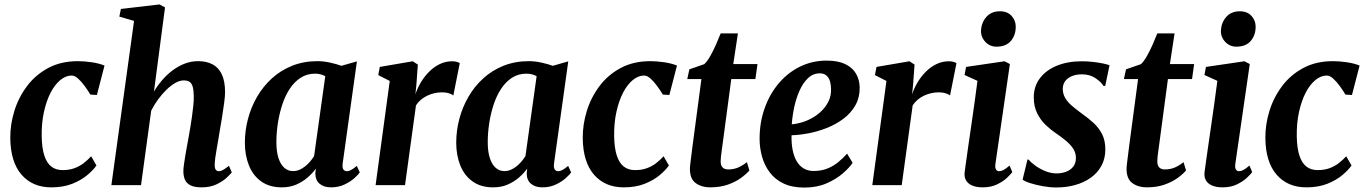

<svg xmlns="http://www.w3.org/2000/svg" viewBox="-20 -837 6172 868"><path d="M212 10Q127 10 77.2 -47.5Q27.5 -105 26.5 -213Q26 -274 44.8 -335Q63.5 -396 101.8 -447.2Q140 -498.5 197.8 -529.5Q255.5 -560.5 332 -560.5Q361 -560.5 395 -555.5Q429 -550.5 452.5 -540.5L418 -407.5L388.5 -409.5Q376.5 -429.5 362 -449.2Q347.5 -469 332.5 -482.2Q317.5 -495.5 304 -495.5Q278 -495.5 253.2 -475.5Q228.5 -455.5 209.2 -418.8Q190 -382 178.8 -331.5Q167.5 -281 168.5 -220Q169.5 -167 180.5 -133.5Q191.5 -100 212 -84Q232.5 -68 263 -68Q293 -68 316.2 -76.5Q339.5 -85 358 -99.2Q376.5 -113.5 392 -130.5L416 -89Q402.5 -69 375 -45.8Q347.5 -22.5 306.8 -6.2Q266 10 212 10Z M891.5 10Q858.5 10 840.5 0.5Q822.5 -9 815.8 -25.2Q809 -41.5 809 -63Q809 -75 811.5 -92.8Q814 -110.5 817.5 -132Q821 -153.5 825.2 -175.8Q829.5 -198 833 -218.5Q836.5 -239.5 840.8 -263.5Q845 -287.5 848.2 -312.2Q851.5 -337 854 -360.2Q856.5 -383.5 856 -403.5Q855.5 -431 850.8 -446.2Q846 -461.5 836.2 -467.5Q826.5 -473.5 811 -473.5Q793 -473.5 773.2 -462.5Q753.5 -451.5 733.2 -432Q713 -412.5 695 -388Q677 -363.5 663.5 -336.5L617.5 0H483.5L586 -742.5L519.5 -762L526.5 -796.5L701 -817L726 -803.5L676 -423Q692.5 -451 714.2 -476Q736 -501 761.8 -520Q787.5 -539 816.2 -549.8Q845 -560.5 876 -560.5Q913 -560.5 940.2 -546.5Q967.5 -532.5 982.5 -501.5Q997.5 -470.5 997.5 -419.5Q997.5 -401 993.2 -370.5Q989 -340 983.8 -306.8Q978.5 -273.5 973.5 -246Q970.5 -227.5 967 -206.5Q963.5 -185.5 959.8 -164.8Q956 -144 953.5 -125.5Q951 -107 950.5 -92.5Q950.5 -75 956 -69Q961.5 -63 968.5 -63Q978 -63 988 -68.5Q998 -74 1015 -87.5L1028 -57.5Q1022 -50 1004.5 -33.5Q987 -17 958.5 -3.5Q930 10 891.5 10Z M1529.5 -100.5Q1526.5 -79.5 1532.2 -71.2Q1538 -63 1548 -63Q1556.5 -63 1567 -68.5Q1577.5 -74 1593 -87L1606.5 -57.5Q1600.5 -48.5 1582.8 -32.2Q1565 -16 1537.8 -3Q1510.5 10 1476.5 10Q1444.5 10 1425.2 -6Q1406 -22 1405.5 -53L1408 -74.5Q1392.5 -53.5 1370.2 -34.2Q1348 -15 1319.2 -2.5Q1290.5 10 1254 10Q1198.5 10 1161.2 -16.5Q1124 -43 1105.5 -89Q1087 -135 1087 -192Q1087 -246 1101 -299.2Q1115 -352.5 1142.2 -399.5Q1169.5 -446.5 1209.2 -482.8Q1249 -519 1301 -539.8Q1353 -560.5 1415.5 -560.5Q1442.5 -560.5 1472.2 -554Q1502 -547.5 1523.5 -539.5L1593.5 -559.5ZM1450.5 -492.5Q1441 -498 1429.2 -501Q1417.5 -504 1404.5 -504Q1367.5 -504 1338.8 -485.2Q1310 -466.5 1289.2 -434.5Q1268.5 -402.5 1255.5 -362.2Q1242.5 -322 1236 -278.8Q1229.5 -235.5 1229.5 -194.5Q1229.5 -151.5 1239 -122.2Q1248.5 -93 1265.5 -78.2Q1282.5 -63.5 1304.5 -63.5Q1319.5 -63.5 1333.2 -69.2Q1347 -75 1359.2 -84.8Q1371.5 -94.5 1381.8 -106.5Q1392 -118.5 1400 -131.5Z M1678 0 1742 -471 1690 -497.5 1697 -534.5 1846 -560 1869 -545 1862.5 -455 1858 -410.5Q1866.5 -437.5 1882.2 -464Q1898 -490.5 1919.5 -512.2Q1941 -534 1967.5 -547Q1994 -560 2024.5 -560Q2036.5 -560 2045.5 -557.2Q2054.5 -554.5 2058.5 -551.5L2029.5 -405.5Q2025.5 -409.5 2011.8 -414.5Q1998 -419.5 1977 -419.5Q1960 -419.5 1943 -415.5Q1926 -411.5 1910.5 -404Q1895 -396.5 1882.2 -385.5Q1869.5 -374.5 1860.5 -360.5L1811 0Z M2485 -100.5Q2482 -79.5 2487.8 -71.2Q2493.5 -63 2503.5 -63Q2512 -63 2522.5 -68.5Q2533 -74 2548.5 -87L2562 -57.5Q2556 -48.5 2538.2 -32.2Q2520.5 -16 2493.2 -3Q2466 10 2432 10Q2400 10 2380.8 -6Q2361.5 -22 2361 -53L2363.5 -74.5Q2348 -53.5 2325.8 -34.2Q2303.5 -15 2274.8 -2.5Q2246 10 2209.5 10Q2154 10 2116.8 -16.5Q2079.5 -43 2061 -89Q2042.5 -135 2042.5 -192Q2042.5 -246 2056.5 -299.2Q2070.5 -352.5 2097.8 -399.5Q2125 -446.5 2164.8 -482.8Q2204.5 -519 2256.5 -539.8Q2308.5 -560.5 2371 -560.5Q2398 -560.5 2427.8 -554Q2457.5 -547.5 2479 -539.5L2549 -559.5ZM2406 -492.5Q2396.5 -498 2384.8 -501Q2373 -504 2360 -504Q2323 -504 2294.2 -485.2Q2265.5 -466.5 2244.8 -434.5Q2224 -402.5 2211 -362.2Q2198 -322 2191.5 -278.8Q2185 -235.5 2185 -194.5Q2185 -151.5 2194.5 -122.2Q2204 -93 2221 -78.2Q2238 -63.5 2260 -63.5Q2275 -63.5 2288.8 -69.2Q2302.5 -75 2314.8 -84.8Q2327 -94.5 2337.2 -106.5Q2347.5 -118.5 2355.5 -131.5Z M2800 10Q2715 10 2665.2 -47.5Q2615.5 -105 2614.5 -213Q2614 -274 2632.8 -335Q2651.5 -396 2689.8 -447.2Q2728 -498.5 2785.8 -529.5Q2843.5 -560.5 2920 -560.5Q2949 -560.5 2983 -555.5Q3017 -550.5 3040.5 -540.5L3006 -407.5L2976.5 -409.5Q2964.5 -429.5 2950 -449.2Q2935.5 -469 2920.5 -482.2Q2905.5 -495.5 2892 -495.5Q2866 -495.5 2841.2 -475.5Q2816.5 -455.5 2797.2 -418.8Q2778 -382 2766.8 -331.5Q2755.5 -281 2756.5 -220Q2757.5 -167 2768.5 -133.5Q2779.5 -100 2800 -84Q2820.5 -68 2851 -68Q2881 -68 2904.2 -76.5Q2927.5 -85 2946 -99.2Q2964.5 -113.5 2980 -130.5L3004 -89Q2990.5 -69 2963 -45.8Q2935.5 -22.5 2894.8 -6.2Q2854 10 2800 10Z M3246.5 -183.5Q3244 -166 3242.2 -152.5Q3240.5 -139 3239.2 -128Q3238 -117 3238 -107Q3238 -89 3246.8 -80Q3255.5 -71 3272 -71Q3297.5 -71 3318.2 -80.2Q3339 -89.5 3356.5 -104L3368 -66.5Q3354 -50 3329.5 -32.2Q3305 -14.5 3270.2 -2.2Q3235.5 10 3189.5 10Q3152 10 3125.2 -9.2Q3098.5 -28.5 3099 -75Q3099 -79 3099.5 -85.2Q3100 -91.5 3101.5 -103Q3103 -114.5 3105.2 -132.8Q3107.5 -151 3111 -178.5L3151 -479.5H3087L3096.5 -523.5L3164 -547Q3177 -559 3190.8 -583.2Q3204.5 -607.5 3216.8 -635.2Q3229 -663 3238 -686H3316L3295 -547.5H3404.5L3395 -479.5H3286Z M3834.5 -101Q3821 -80 3791 -53.8Q3761 -27.5 3717 -8.2Q3673 11 3616 11Q3561 11 3522.2 -7.5Q3483.5 -26 3459.8 -57.8Q3436 -89.5 3425 -129Q3414 -168.5 3414 -209.5Q3414 -284 3437 -348.2Q3460 -412.5 3501 -460.8Q3542 -509 3597.2 -536Q3652.5 -563 3717 -563Q3768.5 -563 3801.2 -547.2Q3834 -531.5 3849.8 -504.2Q3865.5 -477 3866.5 -443Q3867 -396 3846.8 -360.5Q3826.5 -325 3792.5 -299.8Q3758.5 -274.5 3717.2 -258.2Q3676 -242 3634.5 -234.2Q3593 -226.5 3558.5 -225.5Q3557.5 -190.5 3563 -161Q3568.5 -131.5 3580.8 -109.8Q3593 -88 3612.5 -76Q3632 -64 3658.5 -64Q3693 -64 3720.8 -75.2Q3748.5 -86.5 3770.5 -104.8Q3792.5 -123 3809.5 -142.5ZM3687 -505.5Q3656 -505.5 3633 -483.8Q3610 -462 3594.5 -427Q3579 -392 3570.5 -352Q3562 -312 3559.5 -275Q3581 -276.5 3605.8 -284Q3630.5 -291.5 3654 -305Q3677.5 -318.5 3696.5 -337.8Q3715.5 -357 3726.8 -381.5Q3738 -406 3737 -435.5Q3736 -471 3723.2 -488.2Q3710.5 -505.5 3687 -505.5Z M3923.5 0 3987.5 -471 3935.5 -497.5 3942.5 -534.5 4091.5 -560 4114.5 -545 4108 -455 4103.5 -410.5Q4112 -437.5 4127.8 -464Q4143.5 -490.5 4165 -512.2Q4186.5 -534 4213 -547Q4239.5 -560 4270 -560Q4282 -560 4291 -557.2Q4300 -554.5 4304 -551.5L4275 -405.5Q4271 -409.5 4257.2 -414.5Q4243.5 -419.5 4222.5 -419.5Q4205.5 -419.5 4188.5 -415.5Q4171.5 -411.5 4156 -404Q4140.5 -396.5 4127.8 -385.5Q4115 -374.5 4106 -360.5L4056.5 0Z M4422.5 10Q4395 10 4375.8 2Q4356.5 -6 4347.5 -21.2Q4338.5 -36.5 4341 -58.5Q4343.5 -78 4348 -109.5Q4352.5 -141 4358.2 -181.8Q4364 -222.5 4371 -269.5Q4378 -316.5 4385 -367.8Q4392 -419 4399 -471.5L4340.5 -498L4347.5 -534.5L4521.5 -560L4545.5 -547.5L4480.5 -98.5Q4477.5 -80.5 4482.2 -71.8Q4487 -63 4496.5 -63Q4506 -63 4516.8 -68.5Q4527.5 -74 4544 -88.5L4556.5 -59Q4550 -50 4532.8 -33.5Q4515.5 -17 4487.8 -3.5Q4460 10 4422.5 10ZM4485 -626Q4455 -626 4434.5 -647.8Q4414 -669.5 4415 -699Q4417 -735.5 4439.5 -760.8Q4462 -786 4500.5 -786Q4534.5 -786 4553.5 -764.8Q4572.5 -743.5 4572 -716Q4572 -678 4550 -652Q4528 -626 4485 -626Z M4976.5 -448.5H4968.5Q4959.5 -465 4933.5 -483Q4907.5 -501 4871 -501Q4847.5 -501 4828.2 -493.8Q4809 -486.5 4797.2 -472.5Q4785.5 -458.5 4784.5 -436.5Q4784.5 -414 4795 -395.2Q4805.5 -376.5 4825.5 -359.2Q4845.5 -342 4871.5 -323Q4899.5 -303.5 4923.2 -281.8Q4947 -260 4962 -231.2Q4977 -202.5 4977 -162Q4977 -119.5 4959.2 -87.2Q4941.5 -55 4910.8 -33.2Q4880 -11.5 4840.2 -0.5Q4800.5 10.5 4755.5 10.5Q4726.5 10.5 4694.8 4.8Q4663 -1 4637.8 -9Q4612.5 -17 4603 -25L4625 -115.5H4630.5Q4640.5 -102.5 4660.8 -88Q4681 -73.5 4706.2 -63.2Q4731.5 -53 4757 -53Q4778 -53 4798 -60Q4818 -67 4831 -82.5Q4844 -98 4844 -123Q4844 -146 4832 -164.5Q4820 -183 4799.5 -200.2Q4779 -217.5 4753 -235Q4730 -250.5 4707 -272.5Q4684 -294.5 4668.8 -325.2Q4653.5 -356 4653.5 -397Q4653.5 -446.5 4681.2 -483.2Q4709 -520 4758 -540Q4807 -560 4870.5 -560Q4896.5 -560 4922.2 -557Q4948 -554 4967.8 -549.8Q4987.5 -545.5 4996 -542Z M5220.5 -183.5Q5218 -166 5216.2 -152.5Q5214.5 -139 5213.2 -128Q5212 -117 5212 -107Q5212 -89 5220.8 -80Q5229.5 -71 5246 -71Q5271.5 -71 5292.2 -80.2Q5313 -89.5 5330.5 -104L5342 -66.5Q5328 -50 5303.5 -32.2Q5279 -14.5 5244.2 -2.2Q5209.5 10 5163.5 10Q5126 10 5099.2 -9.2Q5072.5 -28.5 5073 -75Q5073 -79 5073.5 -85.2Q5074 -91.5 5075.5 -103Q5077 -114.5 5079.2 -132.8Q5081.5 -151 5085 -178.5L5125 -479.5H5061L5070.5 -523.5L5138 -547Q5151 -559 5164.8 -583.2Q5178.5 -607.5 5190.8 -635.2Q5203 -663 5212 -686H5290L5269 -547.5H5378.5L5369 -479.5H5260Z M5507 10Q5479.5 10 5460.2 2Q5441 -6 5432 -21.2Q5423 -36.5 5425.5 -58.5Q5428 -78 5432.5 -109.5Q5437 -141 5442.8 -181.8Q5448.5 -222.5 5455.5 -269.5Q5462.5 -316.5 5469.5 -367.8Q5476.5 -419 5483.5 -471.5L5425 -498L5432 -534.5L5606 -560L5630 -547.5L5565 -98.5Q5562 -80.5 5566.8 -71.8Q5571.5 -63 5581 -63Q5590.5 -63 5601.2 -68.5Q5612 -74 5628.5 -88.5L5641 -59Q5634.5 -50 5617.2 -33.5Q5600 -17 5572.2 -3.5Q5544.5 10 5507 10ZM5569.5 -626Q5539.5 -626 5519 -647.8Q5498.5 -669.5 5499.5 -699Q5501.5 -735.5 5524 -760.8Q5546.5 -786 5585 -786Q5619 -786 5638 -764.8Q5657 -743.5 5656.5 -716Q5656.5 -678 5634.5 -652Q5612.5 -626 5569.5 -626Z M5886 10Q5801 10 5751.2 -47.5Q5701.5 -105 5700.5 -213Q5700 -274 5718.8 -335Q5737.5 -396 5775.8 -447.2Q5814 -498.5 5871.8 -529.5Q5929.5 -560.5 6006 -560.5Q6035 -560.5 6069 -555.5Q6103 -550.5 6126.5 -540.5L6092 -407.5L6062.5 -409.5Q6050.5 -429.5 6036 -449.2Q6021.5 -469 6006.5 -482.2Q5991.5 -495.5 5978 -495.5Q5952 -495.5 5927.2 -475.5Q5902.5 -455.5 5883.2 -418.8Q5864 -382 5852.8 -331.5Q5841.5 -281 5842.5 -220Q5843.5 -167 5854.5 -133.5Q5865.5 -100 5886 -84Q5906.5 -68 5937 -68Q5967 -68 5990.2 -76.5Q6013.5 -85 6032 -99.2Q6050.5 -113.5 6066 -130.5L6090 -89Q6076.5 -69 6049 -45.8Q6021.5 -22.5 5980.8 -6.2Q5940 10 5886 10Z"/></svg>

Font: Merriweather 36pt
Style: Bold Italic
Weight: 700
Italic angle: -7.8°
Version: Version 2.101